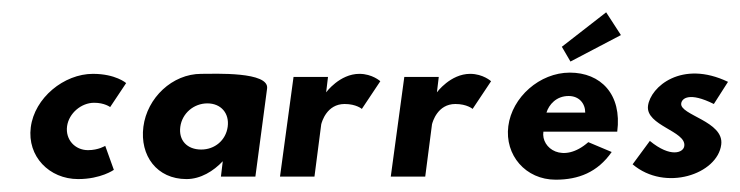

<svg xmlns="http://www.w3.org/2000/svg" viewBox="-20 -287 1203 312"><path d="M165 -11 151 -50C151 -50 140 -43 123 -43C102 -43 86 -60 89 -82C92 -103 112 -120 133 -120C150 -120 159 -113 159 -113L185 -152C185 -152 168 -167 131 -167C84 -167 36 -128 30 -80C24 -33 60 4 107 4C144 4 165 -11 165 -11Z M273 -81C276 -103 295 -119 317 -119C339 -119 353 -103 350 -81C347 -59 329 -44 307 -44C284 -44 270 -59 273 -81ZM414 -143C418 -171 329 -167 307 -167C260 -167 219 -128 213 -81C207 -34 235 4 283 4C306 4 327 -9 342 -25L339 0H395Z M513 -162H457L435 0H491L502 -85C503 -89 511 -118 540 -118C559 -118 568 -110 568 -110L598 -155C598 -155 585 -167 564 -167C532 -167 510 -137 510 -137Z M693 -162H637L615 0H671L682 -85C683 -89 691 -118 720 -118C739 -118 748 -110 748 -110L778 -155C778 -155 765 -167 744 -167C712 -167 690 -137 690 -137Z M868 -104C872 -117 884 -131 904 -131C921 -131 931 -119 931 -104ZM936 -56C895 -20 859 -46 863 -73H983C991 -134 956 -169 906 -169C857 -169 812 -129 806 -82C800 -35 834 5 883 5C920 5 951 -7 974 -40ZM893 -211 907 -187 989 -230 965 -267Z M1036 -58 1008 -20C1061 25 1146 -4 1152 -52C1157 -90 1084 -100 1087 -119C1088 -127 1100 -138 1140 -118L1163 -154C1088 -190 1037 -146 1033 -115C1029 -83 1095 -74 1092 -50C1091 -39 1070 -30 1036 -58Z"/></svg>

Font: Hussar Tani
Style: DwaKurs
Weight: 700
Foundry: Cannot Into Space Fonts
Version: Version 0.92